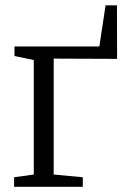

<svg xmlns="http://www.w3.org/2000/svg" viewBox="-20 -722 494 742"><path d="M34.5 0V-37L110.5 -47.5V-490L36 -505.5V-542.5H364L388 -701.5H432L432.5 -494.5L187.5 -495.5V-47.5L300 -37V0Z"/></svg>

Font: Merriweather 48pt Light
Style: Regular
Weight: 300
Version: Version 2.100